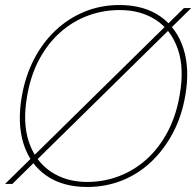

<svg xmlns="http://www.w3.org/2000/svg" viewBox="-23 -732 781 764"><path d="M-3 0 709 -700H738L26 0ZM324 12Q226 12 161 -33.5Q96 -79 70.5 -160.5Q45 -242 64 -350Q78 -430 112.5 -496.5Q147 -563 198 -611Q249 -659 313.5 -685.5Q378 -712 452 -712Q551 -712 616 -666Q681 -620 707 -538.5Q733 -457 714 -350Q700 -269 665 -203Q630 -137 579 -88.5Q528 -40 463 -14Q398 12 324 12ZM324 -8Q390 -8 450.5 -31Q511 -54 560 -98Q609 -142 643.5 -206.5Q678 -271 692 -354Q711 -461 684.5 -537Q658 -613 597.5 -652.5Q537 -692 453 -692Q387 -692 326.5 -669.5Q266 -647 216.5 -603Q167 -559 133 -495.5Q99 -432 85 -350Q66 -242 92.5 -165.5Q119 -89 180 -48.5Q241 -8 324 -8Z"/></svg>

Font: DM Sans 12pt Thin
Style: Italic
Weight: 250
Italic angle: -10°
Version: Version 4.004;gftools[0.9.30]